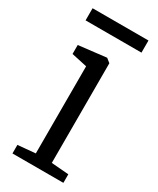

<svg xmlns="http://www.w3.org/2000/svg" viewBox="-187 -779 686 836"><g transform="rotate(30 156.0 -361.0)"><path d="M31 0V-43L119 -51V-489L41 -506V-551L178 -567H180L200 -551V-50L287 -43V0ZM298 -722V-661H17V-722Z"/></g></svg>

Font: Merriweather Light 18pt Light
Style: Regular
Weight: 300
Version: Version 2.100